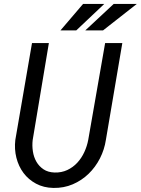

<svg xmlns="http://www.w3.org/2000/svg" viewBox="-20 -925 700 955"><path d="M588.4 -710.9 506.8 -230Q499.5 -181.2 477.1 -137.2Q454.6 -93.3 420.4 -60.3Q386.2 -27.3 341.8 -8.3Q297.4 10.7 245.6 9.8Q196.8 8.8 159.2 -11.5Q121.6 -31.7 96.9 -64.7Q72.3 -97.7 61.5 -140.4Q50.8 -183.1 56.2 -229L139.2 -710.9H223.1L142.6 -229Q139.2 -200.2 143.6 -171.9Q147.9 -143.6 161.1 -120.6Q174.3 -97.7 196.5 -82.8Q218.8 -67.9 251.5 -66.9Q286.1 -65.9 314.7 -79.3Q343.3 -92.8 364.5 -115.7Q385.7 -138.7 399.4 -168.5Q413.1 -198.2 418.9 -229.5L502.9 -710.9ZM545.4 -905.3H660.2L492.7 -773.9H404.3ZM393.1 -905.3H498.5L359.4 -773.9H280.8Z"/></svg>

Font: Roboto Mono
Style: Italic
Weight: 400
Designer: Google
Version: Version 2.000985; 2015; ttfautohint (v1.3)